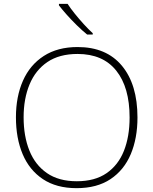

<svg xmlns="http://www.w3.org/2000/svg" viewBox="-20 -970 799 1000"><path d="M696 -358Q696 -250 661 -167Q626 -84 555.5 -37Q485 10 379 10Q274 10 203.5 -37Q133 -84 98 -167Q63 -250 63 -359Q63 -467 99.5 -549.5Q136 -632 208 -678.5Q280 -725 384 -725Q534 -725 615 -627.5Q696 -530 696 -358ZM103 -359Q103 -261 133 -186Q163 -111 224.5 -68.5Q286 -26 380 -26Q474 -26 535 -68Q596 -110 625.5 -184.5Q655 -259 655 -358Q655 -515 585.5 -602Q516 -689 384 -689Q289 -689 227 -647Q165 -605 134 -530.5Q103 -456 103 -359ZM332 -950Q346 -928 368.5 -900Q391 -872 416 -844.5Q441 -817 463 -797V-790H434Q408 -811 380 -838.5Q352 -866 327.5 -893.5Q303 -921 287 -942V-950Z"/></svg>

Font: Noto Sans Khmer UI ExtraLight
Style: Regular
Weight: 200
Designer: Danh Hong and the Monotype Design Team
Foundry: Monotype Imaging Inc.
Version: Version 2.002; ttfautohint (v1.8.4.7-5d5b)